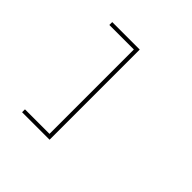

<svg xmlns="http://www.w3.org/2000/svg" viewBox="-228 -1053 1506 1506"><g transform="rotate(45 525.0 -300.0)"><path d="M205 168H477V-768H205V-800H510V200H205Z"/></g></svg>

Font: League Mono Extended Thin
Style: Regular
Weight: 100
Width: 9
Designer: Tyler Finck
Foundry: The League of Moveable Type / Tyler Finck
Version: Version 2.210